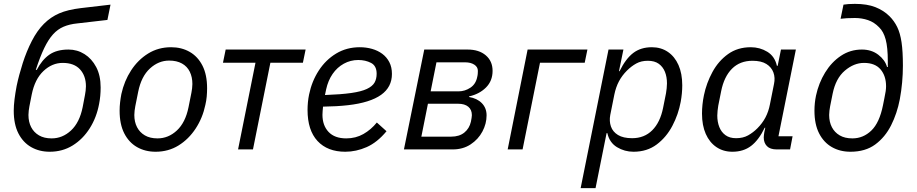

<svg xmlns="http://www.w3.org/2000/svg" viewBox="-20 -772 4736 992"><path d="M237 12Q183 12 141 -12Q99 -36 75 -83Q51 -130 51 -200Q51 -226 55 -258.5Q59 -291 66 -328Q78 -385 97.5 -446Q117 -507 144.5 -560.5Q172 -614 207 -649Q242 -684 286 -703Q330 -722 397 -730L551 -748L535 -669L379 -651Q339 -647 308.5 -634Q278 -621 254 -594.5Q230 -568 208.5 -523.5Q187 -479 165 -411H170Q197 -463 235 -489.5Q273 -516 334 -516Q379 -516 416.5 -492.5Q454 -469 477 -425.5Q500 -382 500 -320Q500 -298 498 -276.5Q496 -255 492 -235Q479 -165 443.5 -109Q408 -53 355.5 -20.5Q303 12 237 12ZM247 -57Q303 -57 347 -98Q391 -139 407 -218L419 -281Q421 -292 422.5 -303.5Q424 -315 424 -326Q424 -380 393.5 -413.5Q363 -447 304 -447Q249 -447 204.5 -405Q160 -363 144 -284L132 -223Q130 -212 128.5 -200.5Q127 -189 127 -178Q127 -142 141 -115Q155 -88 181.5 -72.5Q208 -57 247 -57Z M784 12Q730 12 688 -12Q646 -36 622 -83Q598 -130 598 -200Q598 -222 600.5 -243.5Q603 -265 607 -286Q622 -354 657.5 -408.5Q693 -463 745.5 -495.5Q798 -528 864 -528Q918 -528 960 -504Q1002 -480 1026 -433Q1050 -386 1050 -316Q1050 -294 1048 -272.5Q1046 -251 1041 -230Q1027 -163 991 -108Q955 -53 902.5 -20.5Q850 12 784 12ZM794 -57Q850 -57 894 -98Q938 -139 954 -218L969 -293Q971 -304 972.5 -315.5Q974 -327 974 -338Q974 -374 960.5 -401.5Q947 -429 920 -444Q893 -459 854 -459Q799 -459 754.5 -418Q710 -377 694 -298L679 -223Q677 -212 675.5 -200.5Q674 -189 674 -178Q674 -142 688 -115Q702 -88 728.5 -72.5Q755 -57 794 -57Z M1210 0 1300 -448H1132L1146 -516H1559L1545 -448H1377L1287 0Z M1764 12Q1672 12 1620.5 -43.5Q1569 -99 1569 -204Q1569 -224 1571 -244.5Q1573 -265 1577 -284Q1591 -352 1627 -407.5Q1663 -463 1717 -495.5Q1771 -528 1839 -528Q1872 -528 1902 -519.5Q1932 -511 1955 -494Q1978 -477 1991.5 -451Q2005 -425 2005 -390Q2005 -356 1991 -329Q1977 -302 1949 -282Q1921 -262 1878 -248.5Q1835 -235 1778 -228.5Q1721 -222 1649 -221Q1648 -211 1647 -199Q1646 -187 1646 -179Q1646 -124 1677.5 -90.5Q1709 -57 1769 -57Q1818 -57 1857.5 -79.5Q1897 -102 1927 -139L1977 -94Q1929 -36 1874.5 -12Q1820 12 1764 12ZM1831 -462Q1791 -462 1756.5 -443Q1722 -424 1698.5 -390Q1675 -356 1665 -310L1659 -281Q1742 -284 1794.5 -291.5Q1847 -299 1875.5 -312.5Q1904 -326 1915 -345Q1926 -364 1926 -391Q1926 -432 1897 -447Q1868 -462 1831 -462Z M2067 0 2172 -516H2396Q2455 -516 2490 -486Q2525 -456 2525 -406Q2525 -354 2491 -320Q2457 -286 2404 -274L2403 -271Q2445 -264 2469.5 -239Q2494 -214 2494 -176Q2494 -133 2472.5 -92.5Q2451 -52 2411.5 -26Q2372 0 2319 0ZM2157 -66H2311Q2353 -66 2379 -87Q2405 -108 2413 -143Q2415 -153 2416.5 -162.5Q2418 -172 2418 -177Q2418 -205 2399.5 -220.5Q2381 -236 2347 -236H2191ZM2205 -300H2349Q2382 -300 2410.5 -319Q2439 -338 2446 -376Q2448 -384 2448.5 -392.5Q2449 -401 2449 -406Q2449 -426 2430.5 -438Q2412 -450 2383 -450H2235Z M2603 0 2706 -516H3015L3001 -448H2770L2680 0Z M2980 200 3124 -516H3201L3178 -404H3181Q3213 -469 3252 -498.5Q3291 -528 3348 -528Q3395 -528 3430.5 -504Q3466 -480 3485.5 -436Q3505 -392 3505 -331Q3505 -311 3503 -289.5Q3501 -268 3497 -246Q3485 -181 3454 -122Q3423 -63 3373 -25.5Q3323 12 3253 12Q3207 12 3168 -11.5Q3129 -35 3118 -84H3114L3057 200ZM3246 -58Q3309 -58 3350 -99Q3391 -140 3406 -215L3421 -290Q3423 -303 3424.5 -315.5Q3426 -328 3426 -341Q3426 -375 3415.5 -401Q3405 -427 3383.5 -442.5Q3362 -458 3327 -458Q3293 -458 3267.5 -444Q3242 -430 3219 -407Q3194 -382 3178 -352Q3162 -322 3154 -283L3133 -178Q3127 -146 3136.5 -118.5Q3146 -91 3173 -74.5Q3200 -58 3246 -58Z M4062 0H3993Q3959 0 3942.5 -17Q3926 -34 3926 -62Q3926 -68 3927 -75Q3928 -82 3929 -89L3934 -112H3931Q3900 -48 3860.5 -18Q3821 12 3764 12Q3717 12 3681.5 -12Q3646 -36 3626.5 -80Q3607 -124 3607 -185Q3607 -208 3609.5 -232Q3612 -256 3617 -280Q3630 -343 3661 -400Q3692 -457 3741.5 -492.5Q3791 -528 3859 -528Q3906 -528 3944.5 -504.5Q3983 -481 3994 -432H3998L4015 -516H4092L4002 -68H4075ZM3783 -58Q3819 -58 3845 -72.5Q3871 -87 3893 -109Q3919 -135 3935 -165.5Q3951 -196 3958 -233L3979 -338Q3986 -370 3976 -397.5Q3966 -425 3939.5 -441.5Q3913 -458 3868 -458Q3803 -458 3762 -417Q3721 -376 3706 -301L3691 -226Q3689 -213 3687.5 -200Q3686 -187 3686 -175Q3686 -142 3696.5 -115.5Q3707 -89 3728.5 -73.5Q3750 -58 3783 -58Z M4374 12Q4320 12 4278 -12Q4236 -36 4212 -83Q4188 -130 4188 -200Q4188 -220 4190 -239.5Q4192 -259 4196 -278Q4210 -343 4243 -397Q4276 -451 4324.5 -483.5Q4373 -516 4433 -516Q4483 -516 4518 -489Q4553 -462 4563 -426H4567V-456Q4567 -527 4556 -568Q4545 -609 4522 -631Q4497 -657 4465 -668Q4433 -679 4397 -679Q4373 -679 4356 -678Q4339 -677 4323 -675L4338 -748Q4349 -750 4364 -751Q4379 -752 4397 -752Q4460 -752 4503 -735Q4546 -718 4576 -688Q4600 -664 4615.5 -632.5Q4631 -601 4638 -553.5Q4645 -506 4645 -433Q4645 -390 4641 -346Q4637 -302 4629 -259Q4615 -186 4584 -124.5Q4553 -63 4502 -25.5Q4451 12 4374 12ZM4384 -57Q4440 -57 4482 -97.5Q4524 -138 4542 -228L4549 -263Q4554 -286 4556 -300.5Q4558 -315 4558 -326Q4558 -380 4529.5 -413.5Q4501 -447 4444 -447Q4392 -447 4345 -407Q4298 -367 4282 -288L4269 -223Q4267 -212 4265.5 -200.5Q4264 -189 4264 -178Q4264 -142 4278 -115Q4292 -88 4318.5 -72.5Q4345 -57 4384 -57Z"/></svg>

Font: IBM Plex Sans
Style: Italic
Weight: 400
Italic angle: -11.31°
Designer: Mike Abbink, Paul van der Laan, Pieter van Rosmalen
Foundry: Bold Monday
Version: Version 3.201